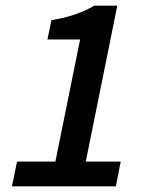

<svg xmlns="http://www.w3.org/2000/svg" viewBox="-20 -656 534 676"><path d="M22 0 40 -87H175L262 -517H147L161 -585Q209 -593 245 -605.5Q281 -618 312 -636H393L282 -87H405L388 0Z"/></svg>

Font: Source Sans 3 ExtraLight SemiBold
Style: Italic
Weight: 600
Italic angle: -11°
Version: Version 3.052;hotconv 1.1.0;makeotfexe 2.6.0